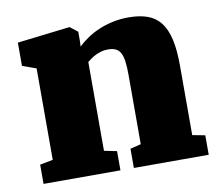

<svg xmlns="http://www.w3.org/2000/svg" viewBox="-67 -650 840 730"><g transform="rotate(-10 352.5 -285.0)"><path d="M44.4 -74.2 94.7 -84V-437L41.5 -456.1V-545.9L243.2 -569.8H245.6L274.9 -546.9V-513.2L273.9 -489.7Q289.6 -504.9 310.3 -519Q331.1 -533.2 356 -543.9Q380.9 -554.7 410.2 -561Q439.5 -567.4 471.7 -567.4Q514.6 -567.4 545.2 -556.4Q575.7 -545.4 595.2 -520.3Q614.7 -495.1 624 -454.1Q633.3 -413.1 633.3 -353.5V-84.5L682.1 -75.2V0H393.1V-74.2L434.6 -84.5V-353Q434.6 -384.3 431.6 -405Q428.7 -425.8 421.6 -438.2Q414.6 -450.7 402.8 -455.8Q391.1 -460.9 373.5 -460.9Q359.4 -460.9 347.2 -457.3Q335 -453.6 324.7 -448.5Q314.5 -443.4 306.4 -437.5Q298.3 -431.6 292.5 -426.8V-84L341.3 -74.2V0H44.4Z"/></g></svg>

Font: Merriweather UltraBold
Style: Regular
Weight: 900
Designer: Eben Sorkin ( sorkintype@gmail.com )
Foundry: Eben Sorkin
Version: Version 1.570; ttfautohint (v1.3) -l 8 -r 32 -G 0 -x 0 -H 60